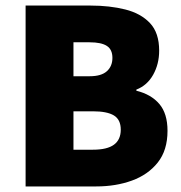

<svg xmlns="http://www.w3.org/2000/svg" viewBox="-20 -670 652 690"><path d="M72 0V-650H306Q374 -650 430 -636Q486 -622 519 -587Q552 -552 552 -488Q552 -440 530.5 -401.5Q509 -363 470 -348V-344Q523 -331 552.5 -296.5Q582 -262 582 -200Q582 -130 547 -86Q512 -42 454 -21Q396 0 326 0ZM244 -396H302Q344 -396 364 -414Q384 -432 384 -462Q384 -492 364 -505Q344 -518 302 -518H244ZM244 -132H314Q365 -132 389.5 -150Q414 -168 414 -204Q414 -240 389.5 -255Q365 -270 314 -270H244Z"/></svg>

Font: Source Sans 3 ExtraLight Black
Style: Regular
Weight: 900
Version: Version 3.052;hotconv 1.1.0;makeotfexe 2.6.0